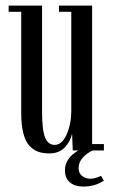

<svg xmlns="http://www.w3.org/2000/svg" viewBox="-20 -543 436 693"><path d="M158.2 10.7Q134.8 10.7 117.7 4.6Q100.6 -1.5 86.2 -16.8Q71.8 -32.2 64.2 -62Q56.6 -91.8 56.6 -135.7V-500.5H11.2V-522.9H131.8V-142.1Q131.8 -73.2 142.8 -46.6Q153.8 -20 177.2 -20Q204.1 -20 220.7 -58.1Q237.3 -96.2 237.3 -143.1V-500.5H192.9V-522.9H312.5V-22.9H355V0H314.9Q294.4 8.8 279.1 25.6Q263.7 42.5 263.7 64Q263.7 81.5 275.9 91.8Q288.1 102.1 306.2 102.1Q322.3 102.1 344.7 91.8L355 108.9Q323.7 130.4 279.8 130.4Q250 130.4 232.2 115Q214.4 99.6 214.4 71.8Q214.4 27.8 263.2 0H242.7L240.2 -60.5Q233.9 -32.2 213.6 -10.7Q193.4 10.7 158.2 10.7Z"/></svg>

Font: Imbue
Style: Regular
Weight: 400
Designer: Tyler Finck
Foundry: Etcetera Type Company
Version: Version 0.910